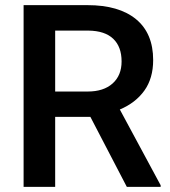

<svg xmlns="http://www.w3.org/2000/svg" viewBox="-20 -731 664 751"><path d="M333.5 -273.9H195.8V0H72.3V-710.9H322.3Q445.3 -710.9 512.2 -655.8Q579.1 -600.6 579.1 -496.1Q579.1 -424.8 544.7 -376.7Q510.3 -328.6 448.7 -302.7L608.4 -6.3V0H476.1ZM195.8 -373H322.8Q385.3 -373 420.4 -404.5Q455.6 -436 455.6 -490.7Q455.6 -547.9 423.1 -579.1Q390.6 -610.4 326.2 -611.3H195.8Z"/></svg>

Font: RobotoDraft Medium
Style: Regular
Weight: 500
Version: Version 2.001152; 2014